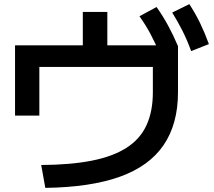

<svg xmlns="http://www.w3.org/2000/svg" viewBox="-20 -861 1040 932"><path d="M180 -60Q325 -61 427.5 -81.5Q530 -102 595.5 -144.5Q661 -187 691.5 -254Q722 -321 722 -413V-536H171V-300H53V-641H382V-803H501V-641H842L844 -637V-413Q844 -259 774 -156.5Q704 -54 561.5 -3Q419 48 200 51ZM757 -597Q733 -654 710 -697Q687 -740 657 -782L740 -827Q771 -783 796 -737Q821 -691 844 -637ZM908 -613Q887 -670 864.5 -714Q842 -758 816 -800L899 -841Q929 -795 951.5 -748.5Q974 -702 994 -647Z"/></svg>

Font: M PLUS 2 Thin SemiBold
Style: Regular
Weight: 600
Version: Version 1.001